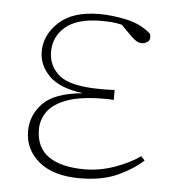

<svg xmlns="http://www.w3.org/2000/svg" viewBox="-42 -523 529 576"><g transform="rotate(5 222.0 -235.0)"><path d="M218 13Q139 13 95.5 -23Q52 -59 52 -115Q52 -162 86 -198Q120 -234 206 -242Q135 -251 103.5 -283Q72 -315 72 -356Q72 -406 113.5 -444.5Q155 -483 235 -483Q274 -483 317.5 -473.5Q361 -464 391 -437Q396 -421 387.5 -414Q379 -407 370 -407Q360 -407 353.5 -411Q347 -415 339 -422L304 -457Q286 -461 272.5 -462Q259 -463 242 -463Q171 -463 135.5 -433.5Q100 -404 100 -358Q100 -314 134 -286.5Q168 -259 259 -259Q267 -259 276 -259Q285 -259 300 -260V-230Q287 -231 281.5 -231Q276 -231 272 -231Q201 -231 160 -216Q119 -201 101.5 -176.5Q84 -152 84 -123Q84 -68 122 -41.5Q160 -15 231 -15Q276 -15 321 -31Q366 -47 397 -69L408 -57Q378 -29 331.5 -8Q285 13 218 13Z"/></g></svg>

Font: Source Serif 4 ExtraLight
Style: Regular
Weight: 200
Designer: Frank Grießhammer
Foundry: Adobe
Version: Version 4.005;hotconv 1.1.0;makeotfexe 2.6.0